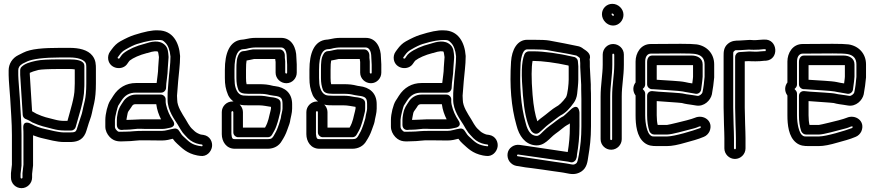

<svg xmlns="http://www.w3.org/2000/svg" viewBox="-20 -736 4550 999"><path d="M342 -427H294C232 -427 192 -425 169 -420C135 -413 109 -405 92 -388C87 -383 85 -376 85 -370V-348V-346L98 -142V-140C98 -128 106 -118 118 -115C120 -114 131 -110 145 -101C146 -100 147 -99 148 -99C192 -79 216 -76 252 -66C274 -60 294 -57 314 -57H350C362 -57 372 -66 374 -76C388 -130 418 -211 418 -273C419 -283 419 -292 419 -302V-393C419 -424 372 -427 342 -427ZM368 -274C368 -230 346 -163 331 -107H314C299 -107 282 -109 264 -114C225 -124 210 -126 170 -144C161 -149 155 -153 147 -157L135 -349V-357C143 -361 159 -367 180 -372C194 -375 233 -377 294 -377H342C353 -377 362 -376 369 -375V-302C369 -293 368 -283 368 -274ZM92 193C89 193 87 190 87 188V169L92 125V122V-33C92 -103 86 -170 83 -227C81 -260 75 -327 75 -345V-370C75 -384 81 -395 98 -405L123 -417C151 -429 208 -437 294 -437H342C385 -437 410 -427 422 -414C429 -405 429 -400 429 -377V-302C429 -262 426 -232 421 -211C407 -155 410 -154 400 -127C393 -108 381 -67 379 -62C374 -50 370 -47 341 -47H314C285 -47 245 -58 218 -64C189 -70 165 -79 143 -91C138 -94 99 -114 101 -70C102 -58 102 -45 102 -33V121L97 165V168V188C97 191 94 193 92 193ZM92 243C123 243 147 217 147 188V169L152 125V122V-32C168 -26 188 -19 208 -15C232 -10 274 3 314 3H341C373 3 407 -2 425 -43C430 -54 441 -95 447 -110C459 -142 457 -147 470 -200C476 -227 479 -260 479 -302V-377C479 -399 479 -423 461 -446C437 -477 391 -487 342 -487H294C205 -487 140 -482 101 -462L75 -449C44 -434 25 -403 25 -370V-345C25 -321 31 -256 33 -225C36 -167 42 -100 42 -33V121L37 165V168V188C37 219 62 243 92 243Z M844 -279C844 -307 853 -346 853 -381L857 -437V-441C855 -466 854 -486 839 -501C809 -531 766 -519 732 -508C688 -497 650 -480 624 -460C618 -455 612 -449 608 -442L602 -433C597 -428 589 -433 593 -438L601 -449C610 -462 620 -471 631 -477C658 -493 680 -503 693 -507C747 -524 781 -528 802 -528C826 -528 827 -527 841 -513C854 -500 864 -476 867 -442C867 -401 860 -359 857 -317C856 -298 851 -251 852 -236V-216C852 -161 889 -113 904 -89L918 -65C927 -50 934 -41 942 -33L957 -17C973 -1 995 10 1017 14L1031 16C1035 17 1036 26 1029 25L1015 23C974 15 964 1 935 -25C929 -30 921 -40 912 -55C907 -64 897 -69 887 -67C861 -63 843 -55 822 -55H733C684 -56 667 -51 635 -51C597 -51 597 -47 587 -58C580 -65 578 -71 578 -77V-112C578 -128 592 -180 595 -186C601 -196 605 -202 611 -211C630 -241 653 -254 687 -254H819C834 -254 844 -268 844 -279ZM795 -304H687C637 -304 596 -280 569 -237C564 -228 558 -220 553 -212C540 -192 528 -143 528 -112V-77C528 -57 537 -38 551 -23C579 6 609 -1 635 -1C674 -1 688 -7 732 -6C755 -6 785 -5 822 -5C845 -5 863 -10 879 -14C886 -4 894 5 902 12C927 34 951 62 1007 73L1021 75C1056 81 1079 53 1083 28C1087 4 1074 -28 1039 -34L1025 -36C1017 -38 1000 -46 993 -53L977 -68C974 -71 968 -78 960 -91L946 -115C928 -144 902 -182 902 -216C902 -223 901 -230 901 -238C901 -244 906 -294 907 -314C910 -353 917 -397 917 -443V-445C912 -516 878 -578 803 -578C772 -580 732 -571 678 -554C659 -548 635 -537 606 -521C588 -511 574 -497 561 -479L553 -468C544 -456 541 -441 543 -427C551 -376 619 -367 643 -405L650 -415C652 -418 655 -421 655 -421C673 -435 706 -450 745 -460H747C782 -472 797 -470 802 -467C803 -463 805 -455 807 -439L803 -384V-382C803 -359 798 -334 795 -304ZM817 -244H687C658 -244 633 -228 619 -204C609 -188 598 -176 592 -145C589 -130 588 -121 588 -112V-85C588 -75 595 -58 616 -60C621 -61 627 -61 635 -61C666 -61 687 -67 711 -66C721 -66 730 -65 738 -65H822C839 -65 854 -69 863 -71C863 -71 902 -76 879 -110C863 -134 851 -160 844 -191C842 -199 842 -206 842 -208V-219C842 -234 828 -244 817 -244ZM818 -115H738H712C700 -115 638 -111 638 -112C638 -113 639 -122 642 -136C646 -160 647 -153 663 -178C670 -191 675 -194 687 -194H793C797 -164 806 -139 818 -115Z M1390 -180V-171C1390 -169 1389 -164 1387 -157C1379 -129 1378 -105 1359 -72H1244V-153C1244 -168 1237 -182 1227 -192C1241 -188 1256 -188 1271 -188H1326C1351 -188 1368 -183 1390 -180ZM1202 38H1373C1404 38 1432 24 1447 -4C1456 -18 1467 -37 1475 -61L1480 -75C1483 -83 1489 -97 1491 -115C1492 -124 1500 -147 1500 -171V-194C1500 -252 1463 -282 1410 -288C1404 -289 1400 -289 1398 -290C1375 -296 1357 -298 1326 -298H1271H1263C1261 -305 1260 -317 1260 -330V-373C1260 -396 1261 -412 1263 -421C1276 -423 1287 -426 1302 -429H1412C1412 -425 1413 -421 1414 -414V-358C1414 -327 1440 -303 1470 -303C1501 -303 1524 -329 1524 -358V-400V-401L1522 -438C1522 -484 1500 -539 1443 -539H1310C1291 -539 1272 -536 1250 -531C1248 -531 1246 -530 1243 -530H1241C1174 -525 1150 -458 1150 -373V-330C1150 -296 1154 -272 1167 -241C1173 -228 1183 -217 1195 -208H1189C1159 -208 1134 -183 1134 -153V-38C1134 0 1157 38 1202 38ZM1462 -435V-447C1462 -465 1450 -479 1435 -479H1300H1296C1269 -475 1259 -470 1246 -470C1235 -470 1226 -461 1223 -454C1211 -434 1210 -410 1210 -373V-330C1210 -307 1213 -287 1220 -269C1226 -253 1243 -248 1271 -248H1326C1355 -248 1365 -246 1386 -241C1392 -240 1398 -239 1405 -238C1442 -234 1450 -226 1450 -194V-171C1450 -159 1443 -141 1441 -121C1440 -116 1435 -101 1432 -91L1427 -77C1420 -57 1414 -46 1404 -29C1397 -18 1393 -12 1373 -12H1202C1191 -12 1186 -14 1184 -39V-153C1184 -155 1187 -158 1189 -158C1192 -158 1194 -154 1194 -153V-47C1194 -32 1208 -22 1219 -22H1374C1384 -22 1392 -28 1396 -36C1402 -47 1411 -60 1418 -80C1431 -118 1429 -119 1436 -144C1439 -154 1440 -162 1440 -171V-200C1440 -210 1434 -218 1426 -222C1410 -230 1391 -230 1387 -231C1368 -235 1349 -238 1326 -238H1271C1251 -238 1240 -239 1232 -243C1210 -254 1201 -288 1201 -311C1201 -317 1200 -323 1200 -330V-373C1200 -457 1222 -478 1244 -480C1251 -480 1256 -481 1262 -482C1280 -487 1297 -489 1310 -489H1443C1457 -489 1472 -476 1472 -437V-436L1474 -399V-358C1474 -355 1472 -353 1470 -353C1467 -353 1464 -356 1464 -358V-416C1464 -422 1462 -433 1462 -435Z M1830 -180V-171C1830 -169 1829 -164 1827 -157C1819 -129 1818 -105 1799 -72H1684V-153C1684 -168 1677 -182 1667 -192C1681 -188 1696 -188 1711 -188H1766C1791 -188 1808 -183 1830 -180ZM1642 38H1813C1844 38 1872 24 1887 -4C1896 -18 1907 -37 1915 -61L1920 -75C1923 -83 1929 -97 1931 -115C1932 -124 1940 -147 1940 -171V-194C1940 -252 1903 -282 1850 -288C1844 -289 1840 -289 1838 -290C1815 -296 1797 -298 1766 -298H1711H1703C1701 -305 1700 -317 1700 -330V-373C1700 -396 1701 -412 1703 -421C1716 -423 1727 -426 1742 -429H1852C1852 -425 1853 -421 1854 -414V-358C1854 -327 1880 -303 1910 -303C1941 -303 1964 -329 1964 -358V-400V-401L1962 -438C1962 -484 1940 -539 1883 -539H1750C1731 -539 1712 -536 1690 -531C1688 -531 1686 -530 1683 -530H1681C1614 -525 1590 -458 1590 -373V-330C1590 -296 1594 -272 1607 -241C1613 -228 1623 -217 1635 -208H1629C1599 -208 1574 -183 1574 -153V-38C1574 0 1597 38 1642 38ZM1902 -435V-447C1902 -465 1890 -479 1875 -479H1740H1736C1709 -475 1699 -470 1686 -470C1675 -470 1666 -461 1663 -454C1651 -434 1650 -410 1650 -373V-330C1650 -307 1653 -287 1660 -269C1666 -253 1683 -248 1711 -248H1766C1795 -248 1805 -246 1826 -241C1832 -240 1838 -239 1845 -238C1882 -234 1890 -226 1890 -194V-171C1890 -159 1883 -141 1881 -121C1880 -116 1875 -101 1872 -91L1867 -77C1860 -57 1854 -46 1844 -29C1837 -18 1833 -12 1813 -12H1642C1631 -12 1626 -14 1624 -39V-153C1624 -155 1627 -158 1629 -158C1632 -158 1634 -154 1634 -153V-47C1634 -32 1648 -22 1659 -22H1814C1824 -22 1832 -28 1836 -36C1842 -47 1851 -60 1858 -80C1871 -118 1869 -119 1876 -144C1879 -154 1880 -162 1880 -171V-200C1880 -210 1874 -218 1866 -222C1850 -230 1831 -230 1827 -231C1808 -235 1789 -238 1766 -238H1711C1691 -238 1680 -239 1672 -243C1650 -254 1641 -288 1641 -311C1641 -317 1640 -323 1640 -330V-373C1640 -457 1662 -478 1684 -480C1691 -480 1696 -481 1702 -482C1720 -487 1737 -489 1750 -489H1883C1897 -489 1912 -476 1912 -437V-436L1914 -399V-358C1914 -355 1912 -353 1910 -353C1907 -353 1904 -356 1904 -358V-416C1904 -422 1902 -433 1902 -435Z M2330 -279C2330 -307 2339 -346 2339 -381L2343 -437V-441C2341 -466 2340 -486 2325 -501C2295 -531 2252 -519 2218 -508C2174 -497 2136 -480 2110 -460C2104 -455 2098 -449 2094 -442L2088 -433C2083 -428 2075 -433 2079 -438L2087 -449C2096 -462 2106 -471 2117 -477C2144 -493 2166 -503 2179 -507C2233 -524 2267 -528 2288 -528C2312 -528 2313 -527 2327 -513C2340 -500 2350 -476 2353 -442C2353 -401 2346 -359 2343 -317C2342 -298 2337 -251 2338 -236V-216C2338 -161 2375 -113 2390 -89L2404 -65C2413 -50 2420 -41 2428 -33L2443 -17C2459 -1 2481 10 2503 14L2517 16C2521 17 2522 26 2515 25L2501 23C2460 15 2450 1 2421 -25C2415 -30 2407 -40 2398 -55C2393 -64 2383 -69 2373 -67C2347 -63 2329 -55 2308 -55H2219C2170 -56 2153 -51 2121 -51C2083 -51 2083 -47 2073 -58C2066 -65 2064 -71 2064 -77V-112C2064 -128 2078 -180 2081 -186C2087 -196 2091 -202 2097 -211C2116 -241 2139 -254 2173 -254H2305C2320 -254 2330 -268 2330 -279ZM2281 -304H2173C2123 -304 2082 -280 2055 -237C2050 -228 2044 -220 2039 -212C2026 -192 2014 -143 2014 -112V-77C2014 -57 2023 -38 2037 -23C2065 6 2095 -1 2121 -1C2160 -1 2174 -7 2218 -6C2241 -6 2271 -5 2308 -5C2331 -5 2349 -10 2365 -14C2372 -4 2380 5 2388 12C2413 34 2437 62 2493 73L2507 75C2542 81 2565 53 2569 28C2573 4 2560 -28 2525 -34L2511 -36C2503 -38 2486 -46 2479 -53L2463 -68C2460 -71 2454 -78 2446 -91L2432 -115C2414 -144 2388 -182 2388 -216C2388 -223 2387 -230 2387 -238C2387 -244 2392 -294 2393 -314C2396 -353 2403 -397 2403 -443V-445C2398 -516 2364 -578 2289 -578C2258 -580 2218 -571 2164 -554C2145 -548 2121 -537 2092 -521C2074 -511 2060 -497 2047 -479L2039 -468C2030 -456 2027 -441 2029 -427C2037 -376 2105 -367 2129 -405L2136 -415C2138 -418 2141 -421 2141 -421C2159 -435 2192 -450 2231 -460H2233C2268 -472 2283 -470 2288 -467C2289 -463 2291 -455 2293 -439L2289 -384V-382C2289 -359 2284 -334 2281 -304ZM2303 -244H2173C2144 -244 2119 -228 2105 -204C2095 -188 2084 -176 2078 -145C2075 -130 2074 -121 2074 -112V-85C2074 -75 2081 -58 2102 -60C2107 -61 2113 -61 2121 -61C2152 -61 2173 -67 2197 -66C2207 -66 2216 -65 2224 -65H2308C2325 -65 2340 -69 2349 -71C2349 -71 2388 -76 2365 -110C2349 -134 2337 -160 2330 -191C2328 -199 2328 -206 2328 -208V-219C2328 -234 2314 -244 2303 -244ZM2304 -115H2224H2198C2186 -115 2124 -111 2124 -112C2124 -113 2125 -122 2128 -136C2132 -160 2133 -153 2149 -178C2156 -191 2161 -194 2173 -194H2279C2283 -164 2292 -139 2304 -115Z M2987 -415C2987 -428 2976 -439 2965 -440C2890 -458 2809 -469 2756 -469H2732C2722 -469 2712 -462 2709 -454C2692 -414 2692 -345 2701 -239C2708 -157 2720 -98 2741 -60C2747 -47 2766 -32 2784 -45C2803 -60 2819 -78 2833 -88C2851 -101 2890 -132 2896 -135C2924 -149 2944 -171 2966 -202C2974 -213 2981 -230 2983 -248C2985 -268 2989 -301 2989 -322V-391C2989 -399 2987 -408 2987 -415ZM2938 -395C2938 -395 2939 -392 2939 -389V-322C2939 -301 2934 -246 2925 -230C2907 -205 2888 -187 2873 -180C2856 -171 2821 -140 2804 -128C2793 -120 2785 -114 2776 -105C2765 -135 2756 -181 2751 -243C2744 -328 2745 -388 2751 -419H2756C2799 -419 2871 -410 2938 -395ZM3005 -221V-79C3005 -19 3000 24 2992 69C2986 101 2984 110 2977 115C2964 123 2963 121 2936 116C2927 114 2915 113 2903 111L2867 106C2810 98 2743 87 2688 79L2674 77C2667 76 2670 67 2676 68L2690 70C2780 83 2854 93 2935 105C2941 106 2945 107 2945 107C2957 112 2970 106 2976 95C2983 81 2981 73 2982 69C2990 22 2995 -21 2995 -79V-150C2995 -150 2993 -201 2954 -170C2950 -167 2946 -163 2942 -159C2925 -142 2912 -132 2911 -131C2886 -119 2859 -94 2841 -82C2830 -74 2818 -64 2807 -53C2797 -43 2790 -36 2788 -35C2782 -31 2778 -28 2769 -29C2746 -32 2727 -47 2715 -97C2690 -184 2682 -290 2689 -411C2696 -471 2712 -479 2723 -479H2756C2793 -479 2819 -477 2829 -475C2907 -460 2910 -462 2979 -447C2984 -445 2994 -437 2997 -434C2997 -425 2999 -418 2999 -408V-388V-387L3004 -295V-273C3004 -259 3005 -243 3005 -221ZM3049 -389V-408C3049 -415 3049 -419 3048 -428C3058 -457 3029 -473 3014 -483C3010 -487 2999 -493 2991 -495C2917 -511 2915 -510 2838 -525C2821 -528 2795 -529 2756 -529H2723C2671 -529 2643 -477 2639 -415C2631 -289 2640 -180 2667 -85C2681 -28 2712 14 2763 20C2814 26 2839 -18 2870 -40C2892 -55 2919 -80 2932 -86C2937 -88 2940 -90 2945 -94V-79C2945 -25 2941 12 2934 55C2857 44 2783 32 2698 20L2684 18C2670 16 2656 19 2644 27C2615 46 2616 82 2630 103C2638 114 2650 124 2666 127L2680 129C2701 133 2725 137 2748 139C2775 142 2832 151 2861 155L2897 160C2909 162 2918 163 2926 165C2947 169 2974 176 3004 157C3035 137 3037 103 3041 78C3049 31 3055 -16 3055 -79V-221C3055 -242 3055 -260 3054 -274V-296V-297Z M3166 -452C3166 -455 3168 -457 3170 -457C3173 -457 3176 -454 3176 -452V-399C3176 -346 3165 -296 3165 -235V-12C3165 -9 3162 -7 3160 -7C3157 -7 3155 -10 3155 -12V-234C3155 -285 3166 -345 3166 -399ZM3116 -452V-399C3116 -352 3105 -291 3105 -234V-12C3105 19 3130 43 3160 43C3191 43 3215 17 3215 -12V-235C3215 -289 3226 -339 3226 -399V-452C3226 -483 3200 -507 3170 -507C3139 -507 3116 -481 3116 -452ZM3162 -662C3162 -665 3163 -666 3166 -666C3168 -666 3174 -661 3174 -659C3174 -655 3172 -653 3170 -653C3168 -653 3162 -660 3162 -662ZM3112 -662C3112 -632 3138 -603 3170 -603C3201 -603 3224 -630 3224 -659C3224 -690 3197 -716 3166 -716C3136 -716 3112 -692 3112 -662Z M3347 -413V-297C3347 -282 3361 -272 3372 -272H3376C3428 -268 3515 -264 3533 -260C3554 -255 3571 -254 3583 -251C3588 -250 3594 -249 3600 -248C3614 -246 3626 -257 3628 -269C3633 -307 3636 -327 3636 -337V-401C3636 -435 3605 -447 3580 -447H3373C3355 -447 3347 -431 3347 -413ZM3586 -397V-337C3586 -335 3585 -322 3582 -302C3569 -304 3556 -306 3544 -309C3517 -315 3449 -317 3397 -321V-397H3580ZM3384 -36H3451C3476 -36 3551 -58 3564 -61C3586 -66 3603 -71 3616 -77C3622 -80 3627 -77 3627 -77C3627 -76 3625 -70 3624 -70C3587 -56 3488 -26 3451 -26H3396C3373 -26 3373 -25 3363 -33C3349 -44 3337 -88 3337 -136V-249C3337 -256 3333 -264 3328 -268C3323 -273 3324 -274 3328 -277C3334 -282 3337 -290 3337 -297V-416C3337 -444 3351 -457 3366 -457C3433 -457 3485 -458 3522 -458C3560 -458 3587 -457 3598 -455C3629 -450 3646 -433 3646 -401V-336C3643 -305 3641 -283 3635 -256C3633 -247 3619 -236 3610 -237C3598 -239 3590 -240 3585 -241L3564 -244C3555 -245 3547 -246 3540 -248C3521 -253 3443 -256 3406 -259L3374 -262C3361 -263 3347 -254 3347 -237V-136C3347 -105 3351 -76 3359 -53C3364 -43 3373 -36 3384 -36ZM3287 -416V-307C3273 -289 3270 -262 3287 -239V-136C3287 -87 3293 -25 3332 6C3353 23 3375 24 3396 24H3451C3476 24 3507 18 3551 5C3576 -2 3612 -11 3642 -24C3655 -29 3666 -40 3672 -53C3694 -107 3640 -143 3595 -123C3587 -120 3573 -115 3553 -110C3541 -107 3462 -87 3451 -86H3402C3399 -98 3397 -116 3397 -136V-210C3432 -207 3516 -202 3528 -200C3537 -198 3546 -195 3556 -194L3577 -191C3581 -190 3590 -189 3602 -187C3644 -180 3677 -214 3684 -245C3690 -276 3693 -303 3696 -333V-335V-401C3696 -457 3658 -497 3605 -505C3588 -507 3562 -508 3522 -508C3485 -508 3433 -507 3366 -507C3314 -507 3287 -460 3287 -416Z M3912 -467C3894 -467 3883 -469 3873 -468L3828 -465C3814 -464 3805 -451 3805 -440V-176L3807 -88C3808 -60 3809 -37 3809 -17V36C3809 38 3806 41 3804 41C3802 41 3799 38 3799 36V-17C3799 -37 3798 -61 3797 -89L3795 -176V-445C3795 -468 3795 -465 3800 -470C3807 -476 3804 -475 3828 -475H3830L3877 -478C3886 -477 3894 -477 3903 -477C3921 -477 3940 -478 3953 -480H3958C3962 -480 3963 -482 3964 -477C3965 -471 3963 -470 3962 -470H3956C3942 -470 3928 -467 3912 -467ZM3903 -527C3893 -527 3884 -529 3875 -528L3827 -525C3809 -525 3787 -525 3767 -508C3745 -489 3745 -465 3745 -445V-176L3747 -87C3748 -59 3749 -36 3749 -17V36C3749 66 3774 91 3804 91C3834 91 3859 66 3859 36V-17C3859 -38 3858 -60 3857 -90L3855 -176V-417L3875 -418C3884 -417 3897 -417 3912 -417C3928 -417 3943 -418 3958 -420H3963H3965C4036 -426 4027 -534 3957 -530H3951C3937 -530 3922 -527 3903 -527Z M4137 -413V-297C4137 -282 4151 -272 4162 -272H4166C4218 -268 4305 -264 4323 -260C4344 -255 4361 -254 4373 -251C4378 -250 4384 -249 4390 -248C4404 -246 4416 -257 4418 -269C4423 -307 4426 -327 4426 -337V-401C4426 -435 4395 -447 4370 -447H4163C4145 -447 4137 -431 4137 -413ZM4376 -397V-337C4376 -335 4375 -322 4372 -302C4359 -304 4346 -306 4334 -309C4307 -315 4239 -317 4187 -321V-397H4370ZM4174 -36H4241C4266 -36 4341 -58 4354 -61C4376 -66 4393 -71 4406 -77C4412 -80 4417 -77 4417 -77C4417 -76 4415 -70 4414 -70C4377 -56 4278 -26 4241 -26H4186C4163 -26 4163 -25 4153 -33C4139 -44 4127 -88 4127 -136V-249C4127 -256 4123 -264 4118 -268C4113 -273 4114 -274 4118 -277C4124 -282 4127 -290 4127 -297V-416C4127 -444 4141 -457 4156 -457C4223 -457 4275 -458 4312 -458C4350 -458 4377 -457 4388 -455C4419 -450 4436 -433 4436 -401V-336C4433 -305 4431 -283 4425 -256C4423 -247 4409 -236 4400 -237C4388 -239 4380 -240 4375 -241L4354 -244C4345 -245 4337 -246 4330 -248C4311 -253 4233 -256 4196 -259L4164 -262C4151 -263 4137 -254 4137 -237V-136C4137 -105 4141 -76 4149 -53C4154 -43 4163 -36 4174 -36ZM4077 -416V-307C4063 -289 4060 -262 4077 -239V-136C4077 -87 4083 -25 4122 6C4143 23 4165 24 4186 24H4241C4266 24 4297 18 4341 5C4366 -2 4402 -11 4432 -24C4445 -29 4456 -40 4462 -53C4484 -107 4430 -143 4385 -123C4377 -120 4363 -115 4343 -110C4331 -107 4252 -87 4241 -86H4192C4189 -98 4187 -116 4187 -136V-210C4222 -207 4306 -202 4318 -200C4327 -198 4336 -195 4346 -194L4367 -191C4371 -190 4380 -189 4392 -187C4434 -180 4467 -214 4474 -245C4480 -276 4483 -303 4486 -333V-335V-401C4486 -457 4448 -497 4395 -505C4378 -507 4352 -508 4312 -508C4275 -508 4223 -507 4156 -507C4104 -507 4077 -460 4077 -416Z"/></svg>

Font: Squarish
Style: Fog
Weight: 400
Foundry: Cannot Into Space Fonts
Version: Version 0.272